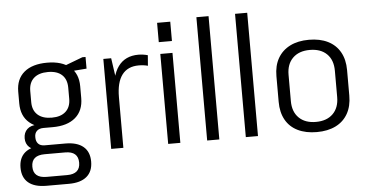

<svg xmlns="http://www.w3.org/2000/svg" viewBox="-58 -851 2204 1148"><g transform="rotate(-5 1044.0 -277.0)"><path d="M244 -160Q155 -160 106 -201.5Q57 -243 57 -319V-389Q57 -465 106 -506Q155 -547 244 -547Q332 -547 380.5 -506Q429 -465 429 -389V-319Q429 -243 380.5 -201.5Q332 -160 244 -160ZM176 186Q105 186 68 155Q31 124 31 65Q31 6 67.5 -25Q104 -56 176 -56H311Q381 -56 418 -25Q455 6 455 65Q455 124 418 155Q381 186 311 186ZM305 133Q383 133 383 65Q383 -3 305 -3H182Q102 -3 102 65Q102 133 182 133ZM155 -34Q115 -34 93 -54.5Q71 -75 71 -108Q71 -142 92.5 -162.5Q114 -183 156 -183H244V-160H189Q162 -160 148 -146Q134 -132 135 -108Q135 -84 148 -70Q161 -56 187 -56H244V-34ZM244 -217Q298 -217 327.5 -244Q357 -271 357 -320V-387Q357 -437 328 -464Q299 -491 244 -491Q189 -491 159 -464Q129 -437 129 -387V-320Q129 -271 159 -244Q189 -217 244 -217ZM335 -515 457 -561H476V-491L335 -480Z M581 -540H628L654 -360V0H581ZM629 -323Q629 -433 670.5 -490Q712 -547 792 -547Q805 -547 819.5 -545Q834 -543 848 -539L843 -476Q818 -483 788 -483Q722 -483 688 -438Q654 -393 654 -304Z M996 -540V0H923V-540ZM999 -727V-611H920V-727Z M1230 -740V0H1157V-740Z M1462 -740V0H1389V-740Z M1815 7Q1749 7 1701 -16.5Q1653 -40 1628 -85Q1603 -130 1603 -193V-347Q1603 -410 1628.5 -454.5Q1654 -499 1701.5 -523Q1749 -547 1815 -547Q1881 -547 1928.5 -523.5Q1976 -500 2001.5 -455Q2027 -410 2027 -347V-193Q2027 -130 2001.5 -85Q1976 -40 1928.5 -16.5Q1881 7 1815 7ZM1815 -54Q1880 -54 1917 -90.5Q1954 -127 1954 -191V-349Q1954 -414 1917 -450Q1880 -486 1815 -486Q1750 -486 1713 -449.5Q1676 -413 1676 -349V-191Q1676 -127 1713 -90.5Q1750 -54 1815 -54Z"/></g></svg>

Font: Pathway Extreme SemiCondensed Light
Style: Regular
Weight: 300
Width: 4
Version: Version 1.001;gftools[0.9.26]